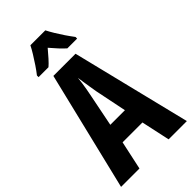

<svg xmlns="http://www.w3.org/2000/svg" viewBox="-279 -1006 1085 1085"><g transform="rotate(-45 263.0 -464.0)"><path d="M379.9 0 342.8 -171.9H184.1L147 0H0L172.9 -713.9H350.1L525.9 0ZM321.8 -291 283.2 -480Q279.3 -503.4 275.6 -525.9Q272 -548.3 268.8 -569.1Q265.6 -589.8 263.2 -607.9Q261.7 -590.8 258.8 -570.3Q255.9 -549.8 252 -527.3Q248 -504.9 243.2 -481.9L205.1 -291ZM322.8 -928.2Q334 -906.2 348.9 -881.6Q363.8 -856.9 381.1 -831.3Q398.4 -805.7 417 -781.2V-768.1H338.9Q321.8 -783.2 303 -803.5Q284.2 -823.7 262.7 -849.1Q241.2 -823.7 222.2 -802.2Q203.1 -780.8 188 -768.1H108.9V-781.2Q124.5 -800.8 142.8 -827.9Q161.1 -855 177.7 -882.1Q194.3 -909.2 203.6 -928.2Z"/></g></svg>

Font: Open Sans Condensed
Style: Regular
Weight: 400
Width: 3
Designer: Monotype Design Team
Foundry: Monotype Imaging Inc.
Version: Version 3.000